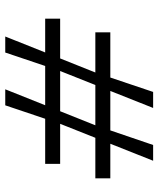

<svg xmlns="http://www.w3.org/2000/svg" viewBox="44 -647 603 731"><g transform="rotate(-90 345.5 -281.5)"><path d="M99 0 240 -355 310 -563H371L234 -220L159 0ZM32 -163V-220H588V-163ZM300 0 441 -355 511 -563H572L435 -220L361 0ZM87 -354V-411H640V-354Z"/></g></svg>

Font: Darker Grotesque Medium
Style: Regular
Weight: 500
Designer: Gabriel Lam
Foundry: TypeRant
Version: Version 1.000;gftools[0.9.28]